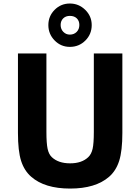

<svg xmlns="http://www.w3.org/2000/svg" viewBox="-20 -1075 809 1107"><path d="M382.8 -804.7Q331.1 -804.7 294.9 -841.8Q258.8 -878.9 258.8 -930.2Q258.8 -981.9 294.9 -1018.3Q331.1 -1054.7 382.8 -1054.7Q434.1 -1054.7 471.4 -1018.3Q508.8 -981.9 508.8 -930.2Q508.8 -877.9 472.2 -841.3Q435.5 -804.7 382.8 -804.7ZM382.8 -875.5Q406.7 -875.5 422.1 -891.1Q437.5 -906.7 437.5 -931.2Q437.5 -954.6 422.9 -969Q408.2 -983.4 382.8 -983.4Q358.9 -983.4 344.2 -968.8Q329.6 -954.1 329.6 -931.2Q329.6 -907.2 345 -891.4Q360.4 -875.5 382.8 -875.5ZM160.2 -55.7Q120.1 -90.3 101.8 -147.2Q83.5 -204.1 83.5 -309.1V-766.6H247.6V-314.5Q247.6 -249 254.4 -217.3Q261.2 -185.5 278.8 -168.9Q316.4 -133.3 384.3 -133.3Q451.7 -133.3 488.8 -168.9Q506.8 -186 513.9 -216.8Q521 -247.6 521 -314.5V-766.6H685.5V-309.1Q685.5 -205.1 667.2 -147.7Q648.9 -90.3 608.9 -55.7Q530.8 12.2 384.3 12.2Q237.8 12.2 160.2 -55.7Z"/></svg>

Font: Acari Sans Neue Black
Style: Regular
Weight: 900
Designer: Alfredo Marco Pradil
Foundry: Alfredo Marco Pradil
Version: Version 1.045;June 16, 2019;FontCreator 11.5.0.2425 64-bit; 